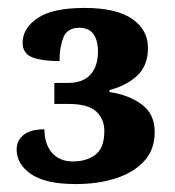

<svg xmlns="http://www.w3.org/2000/svg" viewBox="-20 -844 440 484"><path d="M171 -380Q95 -380 58.5 -405Q22 -430 22 -467Q22 -490 39.5 -504Q57 -518 92 -518Q92 -481 111 -459Q130 -437 164 -437Q198 -437 220.5 -454Q243 -471 243 -514Q243 -544 222.5 -563Q202 -582 152 -582H117V-635H152Q189 -635 208 -656Q227 -677 227 -714Q227 -742 215.5 -758Q204 -774 180 -774Q149 -774 139.5 -749Q130 -724 130 -690Q86 -690 61.5 -699.5Q37 -709 37 -736Q37 -773 75 -798.5Q113 -824 193 -824Q273 -824 313 -796.5Q353 -769 353 -723Q353 -679 326 -653.5Q299 -628 256 -617V-612Q304 -605 337 -581Q370 -557 370 -511Q370 -467 343.5 -438Q317 -409 272 -394.5Q227 -380 171 -380Z"/></svg>

Font: Noto Serif ExtraBold
Style: Regular
Weight: 800
Designer: Monotype Design Team
Foundry: Monotype Imaging Inc.
Version: Version 2.014